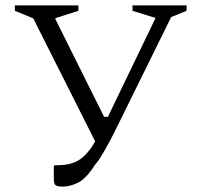

<svg xmlns="http://www.w3.org/2000/svg" viewBox="-20 -680 733 710"><path d="M331 -70Q299 -20 269.5 -5Q240 10 212 10Q190 10 184.5 4Q179 -2 179 -19V-65L183 -69H191Q246 -69 277 -91.5Q308 -114 332 -157L103 -612L35 -640V-660H270V-640L185 -613V-609L365 -248H379L554 -611V-614L470 -640V-660H670V-640L613 -617L403 -191Q387 -159 366.5 -123Q346 -87 331 -70Z"/></svg>

Font: Spectral Light
Style: Regular
Weight: 300
Designer: Jean-Baptiste Levee
Foundry: Production Type
Version: Version 2.001